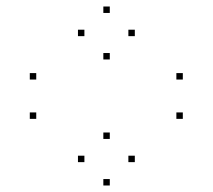

<svg xmlns="http://www.w3.org/2000/svg" viewBox="-20 -632 660 596"><path d="M398.5 -128.7V-148.7H378.5V-128.7ZM320.8 -200.7V-220.7H300.8V-200.7ZM242 -128.7V-148.7H222V-128.7ZM320.8 -56.2V-76.2H300.8V-56.2ZM398.5 -519.8V-539.8H378.5V-519.8ZM320.8 -591.8V-611.8H300.8V-591.8ZM242 -519.8V-539.8H222V-519.8ZM320.8 -447.4V-467.4H300.8V-447.4ZM547.5 -263V-283H527.5V-263ZM547.5 -385.1V-405.1H527.5V-385.1ZM92.5 -385.1V-405.1H72.5V-385.1ZM92.5 -263V-283H72.5V-263Z"/></svg>

Font: Monaspace Neon Dots Var
Style: Regular
Weight: 400
Designer: Riley Cran and the Lettermatic Team
Version: Version 1.100 (Monaspace Neon Dots)